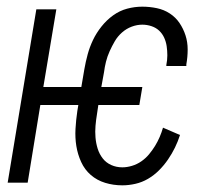

<svg xmlns="http://www.w3.org/2000/svg" viewBox="-20 -548 634 576"><path d="M347 8Q320 8 295.5 0.5Q271 -7 252.5 -23Q234 -39 223.5 -62Q213 -85 209 -110Q205 -135 206.5 -161.5Q208 -188 212 -215L215 -233H101L63 0H3L89 -520H149L110 -287H224L233 -340Q237 -363 243 -385Q249 -407 259 -428Q269 -449 284.5 -468.5Q300 -488 319.5 -502Q339 -516 361.5 -522Q384 -528 407 -528Q429 -528 450.5 -523.5Q472 -519 489.5 -507.5Q507 -496 518.5 -479Q530 -462 536.5 -442Q543 -422 543 -399.5Q543 -377 539 -355V-350H479V-353Q482 -368 482 -382Q482 -396 480 -409.5Q478 -423 472.5 -435Q467 -447 457.5 -456Q448 -465 434.5 -469.5Q421 -474 407 -474Q391 -474 375 -468Q359 -462 346 -450.5Q333 -439 324.5 -424.5Q316 -410 309 -394.5Q302 -379 298 -363Q294 -347 292 -331L284 -287H407L398 -233H275L271 -206Q268 -188 266.5 -170.5Q265 -153 266.5 -135.5Q268 -118 273 -102Q278 -86 288 -73Q298 -60 313.5 -53Q329 -46 347 -46Q361 -46 376 -50.5Q391 -55 404 -64Q417 -73 427 -85Q437 -97 445 -110Q453 -123 459 -137Q465 -151 469 -165L520 -143Q514 -124 505 -105.5Q496 -87 484 -69.5Q472 -52 457 -37Q442 -22 424 -11.5Q406 -1 386 3.5Q366 8 347 8Z"/></svg>

Font: Iosevka QP Light
Style: Italic
Weight: 300
Italic angle: -9°
Designer: Belleve Invis
Foundry: Belleve Invis
Version: Version 20.0.0; ttfautohint (v1.8.4)